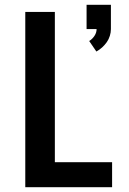

<svg xmlns="http://www.w3.org/2000/svg" viewBox="-20 -785 540 805"><path d="M384 -569 354 -613Q367 -621 376 -634.5Q385 -648 385 -663H343V-765H445V-663Q445 -649 440.5 -634.5Q436 -620 427.5 -608Q419 -596 408 -586Q397 -576 384 -569ZM86 0V-735H210V-105H450V0Z"/></svg>

Font: Iosevka SS04 Extrabold
Style: Regular
Weight: 800
Monospace: yes
Designer: Belleve Invis
Foundry: Belleve Invis
Version: Version 19.0.0; ttfautohint (v1.8.4)